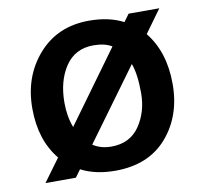

<svg xmlns="http://www.w3.org/2000/svg" viewBox="-64 -583 691 659"><g transform="rotate(-10 281.0 -253.5)"><path d="M288 -76Q353 -76 386.5 -125Q420 -174 420 -239.5Q420 -305 406 -343L224 -94Q251 -76 288 -76ZM155 -252Q155 -204 170 -165L351 -414Q326 -429 287 -429Q223 -429 189 -378.5Q155 -328 155 -252ZM474 -435Q532 -363 532 -251.5Q532 -140 467.5 -66Q403 8 287 8Q218 8 168 -18L149 8H43L101 -71Q43 -141 43 -252Q43 -363 110 -439Q177 -515 287 -515Q356 -515 406 -489L425 -515H532Z"/></g></svg>

Font: Hind Colombo SemiBold
Style: Regular
Weight: 600
Designer: Jyotish Sonowal, Aditi Pimprikar
Foundry: Indian Type Foundry
Version: Version 1.000;PS 1.0;hotconv 1.0.86;makeotf.lib2.5.63406; tt